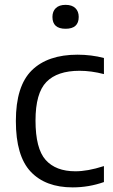

<svg xmlns="http://www.w3.org/2000/svg" viewBox="-20 -782 478 811"><path d="M287 9.5Q172 9.5 109.5 -57Q47 -123.5 47 -271Q47 -418.5 114.2 -484.8Q181.5 -551 307.5 -551Q336 -551 364.5 -547.5Q393 -544 419 -537V-469Q365.5 -483 316 -483Q222 -483 176 -435.8Q130 -388.5 130 -273Q130 -154.5 172.8 -106.5Q215.5 -58.5 298.5 -58.5Q324.5 -58.5 353.8 -63.8Q383 -69 419 -80.5V-13Q355 9.5 287 9.5ZM257 -660.5Q201.5 -660.5 201.5 -710.5Q201.5 -734 215.8 -747.8Q230 -761.5 257 -761.5Q284 -761.5 298.2 -747.8Q312.5 -734 312.5 -710.5Q312.5 -660.5 257 -660.5Z"/></svg>

Font: Encode Sans
Style: Regular
Weight: 400
Designer: Multiple Designers
Foundry: Impallari Type
Version: Version 3.002; ttfautohint (v1.8.3) -l 8 -r 50 -G 200 -x 14 